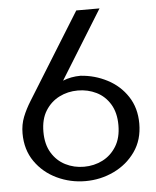

<svg xmlns="http://www.w3.org/2000/svg" viewBox="-52 -744 650 798"><g transform="rotate(-5 273.5 -345.0)"><path d="M273 10Q210 10 154 -16.5Q98 -43 63.5 -92.5Q29 -142 29 -210Q29 -247 41.5 -278.5Q54 -310 74 -342L296 -700H393L216 -414Q250 -428 290 -428Q349 -424 401 -397Q453 -370 484.5 -322Q516 -274 516 -209Q516 -141 481.5 -92Q447 -43 391.5 -16.5Q336 10 273 10ZM272 -50Q314 -50 349.5 -68Q385 -86 407 -121.5Q429 -157 429 -210Q429 -262 407.5 -297.5Q386 -333 350.5 -350.5Q315 -368 273 -368Q231 -368 195.5 -350Q160 -332 138 -297Q116 -262 116 -209Q116 -157 137.5 -121.5Q159 -86 194.5 -68Q230 -50 272 -50Z"/></g></svg>

Font: Panamera Medium
Style: Regular
Weight: 500
Designer: Bastien Sozeau
Foundry: NBR — Bastien Sozeau
Version: Version 3.002; ttfautohint (v1.8.4.7-5d5b);gftools[0.9.33]